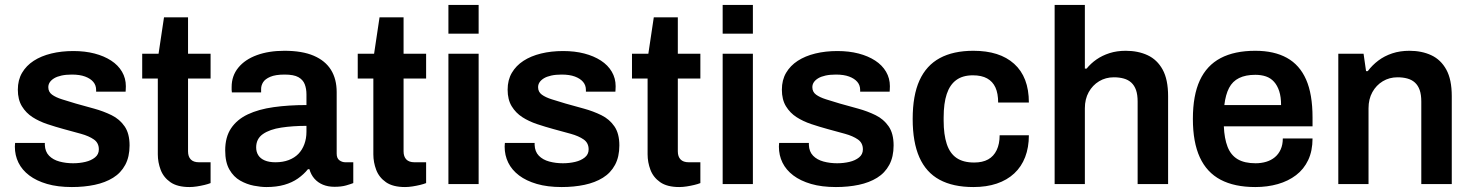

<svg xmlns="http://www.w3.org/2000/svg" viewBox="-20 -743 5941 775"><path d="M270 12Q213 12 170 -0.5Q127 -13 98 -35Q69 -57 54.5 -86.5Q40 -116 40 -151Q40 -156 40.5 -160Q41 -164 41 -166H161Q161 -164 161 -162Q161 -160 161 -158Q162 -131 178 -114.5Q194 -98 220 -91Q246 -84 275 -84Q301 -84 324.5 -89.5Q348 -95 363.5 -107.5Q379 -120 379 -140Q379 -166 359 -180Q339 -194 306.5 -203Q274 -212 237 -222Q204 -231 171 -242Q138 -253 111.5 -270Q85 -287 68.5 -314Q52 -341 52 -381Q52 -420 69 -449Q86 -478 116 -497.5Q146 -517 187 -527Q228 -537 276 -537Q323 -537 361.5 -527Q400 -517 428.5 -498.5Q457 -480 472.5 -453.5Q488 -427 488 -395Q488 -388 487.5 -381Q487 -374 487 -373H368V-380Q368 -399 356.5 -412.5Q345 -426 323.5 -434Q302 -442 270 -442Q246 -442 228 -438Q210 -434 198.5 -427Q187 -420 181 -411Q175 -402 175 -391Q175 -372 190 -361Q205 -350 230.5 -342Q256 -334 286 -325Q322 -315 360 -304.5Q398 -294 430.5 -278Q463 -262 483 -233Q503 -204 503 -156Q503 -110 485.5 -77.5Q468 -45 436.5 -25.5Q405 -6 362.5 3Q320 12 270 12Z M745 12Q696 12 668 -7.5Q640 -27 628.5 -57.5Q617 -88 617 -120V-426H554V-526H620L642 -673H739V-526H830V-426H739V-132Q739 -111 750 -99.5Q761 -88 783 -88H830V-4Q820 0 805.5 3.5Q791 7 775 9.5Q759 12 745 12Z M1055 12Q1033 12 1004.5 6.5Q976 1 949.5 -14Q923 -29 906 -58.5Q889 -88 889 -136Q889 -190 913 -225.5Q937 -261 980.5 -281.5Q1024 -302 1084.5 -310.5Q1145 -319 1217 -319V-362Q1217 -385 1210 -403Q1203 -421 1184.5 -431.5Q1166 -442 1129 -442Q1092 -442 1071 -433Q1050 -424 1042 -411Q1034 -398 1034 -384V-370H916Q915 -375 915 -380Q915 -385 915 -392Q915 -437 942 -470Q969 -503 1017 -520.5Q1065 -538 1128 -538Q1200 -538 1246.5 -518Q1293 -498 1316 -461Q1339 -424 1339 -371V-123Q1339 -104 1350 -96Q1361 -88 1374 -88H1406V-4Q1396 0 1377 5.5Q1358 11 1330 11Q1304 11 1283.5 2.5Q1263 -6 1249 -22Q1235 -38 1229 -60H1223Q1206 -39 1182.5 -22.5Q1159 -6 1127.5 3Q1096 12 1055 12ZM1092 -88Q1122 -88 1145.5 -97Q1169 -106 1184.5 -122Q1200 -138 1208.5 -161Q1217 -184 1217 -211V-235Q1162 -235 1115.5 -228Q1069 -221 1041.5 -202Q1014 -183 1014 -148Q1014 -130 1022.5 -116.5Q1031 -103 1048.5 -95.5Q1066 -88 1092 -88Z M1615 12Q1566 12 1538 -7.5Q1510 -27 1498.5 -57.5Q1487 -88 1487 -120V-426H1424V-526H1490L1512 -673H1609V-526H1700V-426H1609V-132Q1609 -111 1620 -99.5Q1631 -88 1653 -88H1700V-4Q1690 0 1675.5 3.5Q1661 7 1645 9.5Q1629 12 1615 12Z M1790 -607V-723H1912V-607ZM1790 0V-526H1912V0Z M2247 12Q2190 12 2147 -0.5Q2104 -13 2075 -35Q2046 -57 2031.5 -86.5Q2017 -116 2017 -151Q2017 -156 2017.5 -160Q2018 -164 2018 -166H2138Q2138 -164 2138 -162Q2138 -160 2138 -158Q2139 -131 2155 -114.5Q2171 -98 2197 -91Q2223 -84 2252 -84Q2278 -84 2301.5 -89.5Q2325 -95 2340.5 -107.5Q2356 -120 2356 -140Q2356 -166 2336 -180Q2316 -194 2283.5 -203Q2251 -212 2214 -222Q2181 -231 2148 -242Q2115 -253 2088.5 -270Q2062 -287 2045.5 -314Q2029 -341 2029 -381Q2029 -420 2046 -449Q2063 -478 2093 -497.5Q2123 -517 2164 -527Q2205 -537 2253 -537Q2300 -537 2338.5 -527Q2377 -517 2405.5 -498.5Q2434 -480 2449.5 -453.5Q2465 -427 2465 -395Q2465 -388 2464.5 -381Q2464 -374 2464 -373H2345V-380Q2345 -399 2333.5 -412.5Q2322 -426 2300.5 -434Q2279 -442 2247 -442Q2223 -442 2205 -438Q2187 -434 2175.5 -427Q2164 -420 2158 -411Q2152 -402 2152 -391Q2152 -372 2167 -361Q2182 -350 2207.5 -342Q2233 -334 2263 -325Q2299 -315 2337 -304.5Q2375 -294 2407.5 -278Q2440 -262 2460 -233Q2480 -204 2480 -156Q2480 -110 2462.5 -77.5Q2445 -45 2413.5 -25.5Q2382 -6 2339.5 3Q2297 12 2247 12Z M2722 12Q2673 12 2645 -7.5Q2617 -27 2605.5 -57.5Q2594 -88 2594 -120V-426H2531V-526H2597L2619 -673H2716V-526H2807V-426H2716V-132Q2716 -111 2727 -99.5Q2738 -88 2760 -88H2807V-4Q2797 0 2782.5 3.5Q2768 7 2752 9.5Q2736 12 2722 12Z M2897 -607V-723H3019V-607ZM2897 0V-526H3019V0Z M3354 12Q3297 12 3254 -0.5Q3211 -13 3182 -35Q3153 -57 3138.5 -86.5Q3124 -116 3124 -151Q3124 -156 3124.5 -160Q3125 -164 3125 -166H3245Q3245 -164 3245 -162Q3245 -160 3245 -158Q3246 -131 3262 -114.5Q3278 -98 3304 -91Q3330 -84 3359 -84Q3385 -84 3408.5 -89.5Q3432 -95 3447.5 -107.5Q3463 -120 3463 -140Q3463 -166 3443 -180Q3423 -194 3390.5 -203Q3358 -212 3321 -222Q3288 -231 3255 -242Q3222 -253 3195.5 -270Q3169 -287 3152.5 -314Q3136 -341 3136 -381Q3136 -420 3153 -449Q3170 -478 3200 -497.5Q3230 -517 3271 -527Q3312 -537 3360 -537Q3407 -537 3445.5 -527Q3484 -517 3512.5 -498.5Q3541 -480 3556.5 -453.5Q3572 -427 3572 -395Q3572 -388 3571.5 -381Q3571 -374 3571 -373H3452V-380Q3452 -399 3440.5 -412.5Q3429 -426 3407.5 -434Q3386 -442 3354 -442Q3330 -442 3312 -438Q3294 -434 3282.5 -427Q3271 -420 3265 -411Q3259 -402 3259 -391Q3259 -372 3274 -361Q3289 -350 3314.5 -342Q3340 -334 3370 -325Q3406 -315 3444 -304.5Q3482 -294 3514.5 -278Q3547 -262 3567 -233Q3587 -204 3587 -156Q3587 -110 3569.5 -77.5Q3552 -45 3520.5 -25.5Q3489 -6 3446.5 3Q3404 12 3354 12Z M3909 12Q3827 12 3772.5 -17.5Q3718 -47 3691 -108Q3664 -169 3664 -263Q3664 -358 3691.5 -418.5Q3719 -479 3773.5 -508.5Q3828 -538 3909 -538Q3962 -538 4003 -525Q4044 -512 4073.5 -485.5Q4103 -459 4118 -420Q4133 -381 4133 -329H4009Q4009 -366 3998 -390Q3987 -414 3964.5 -426.5Q3942 -439 3907 -439Q3866 -439 3840 -420Q3814 -401 3801.5 -363.5Q3789 -326 3789 -269V-256Q3789 -200 3801.5 -162Q3814 -124 3841 -105.5Q3868 -87 3912 -87Q3946 -87 3968.5 -99.5Q3991 -112 4003 -137Q4015 -162 4015 -197H4133Q4133 -148 4118 -109Q4103 -70 4074 -43Q4045 -16 4003.5 -2Q3962 12 3909 12Z M4237 0V-723H4359V-466H4366Q4383 -487 4406 -503Q4429 -519 4458.5 -528.5Q4488 -538 4524 -538Q4574 -538 4612.5 -520Q4651 -502 4673 -462Q4695 -422 4695 -355V0H4572V-333Q4572 -361 4565.5 -379.5Q4559 -398 4546.5 -409.5Q4534 -421 4516 -426Q4498 -431 4476 -431Q4443 -431 4416.5 -415Q4390 -399 4374.5 -371Q4359 -343 4359 -306V0Z M5047 12Q4963 12 4907 -17.5Q4851 -47 4823 -108Q4795 -169 4795 -263Q4795 -358 4823 -418.5Q4851 -479 4907 -508.5Q4963 -538 5047 -538Q5123 -538 5174.5 -509.5Q5226 -481 5252 -422Q5278 -363 5278 -269V-233H4920Q4922 -184 4935 -150.5Q4948 -117 4975.5 -100.5Q5003 -84 5048 -84Q5071 -84 5091 -90Q5111 -96 5126 -108.5Q5141 -121 5149.5 -140Q5158 -159 5158 -184H5278Q5278 -134 5260.5 -97Q5243 -60 5211.5 -36Q5180 -12 5138 0Q5096 12 5047 12ZM4922 -319H5151Q5151 -352 5143.5 -375Q5136 -398 5122.5 -413Q5109 -428 5090 -434.5Q5071 -441 5047 -441Q5008 -441 4981.5 -428Q4955 -415 4941 -388Q4927 -361 4922 -319Z M5382 0V-526H5484L5494 -456H5501Q5519 -480 5543.5 -498.5Q5568 -517 5599.5 -527.5Q5631 -538 5669 -538Q5719 -538 5757.5 -520Q5796 -502 5818 -462Q5840 -422 5840 -355V0H5717V-333Q5717 -361 5710.5 -379.5Q5704 -398 5691.5 -409.5Q5679 -421 5661 -426Q5643 -431 5621 -431Q5588 -431 5561.5 -415Q5535 -399 5519.5 -371Q5504 -343 5504 -306V0Z"/></svg>

Font: Archivo SemiBold SemiBold
Style: Regular
Weight: 600
Version: Version 2.001